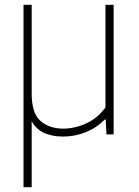

<svg xmlns="http://www.w3.org/2000/svg" viewBox="-20 -560 578 800"><path d="M243 9Q195 9 160.2 -8Q125.5 -25 106.8 -64.2Q88 -103.5 88 -169.5V-235H112V-169Q112 -88 149 -56Q186 -24 244 -24Q272.5 -24 304.5 -32.8Q336.5 -41.5 366.5 -61Q396.5 -80.5 419.5 -112.5V-540H453.5V0H423.5L420.5 -62H416.5Q381.5 -26.5 336.2 -8.8Q291 9 243 9ZM78 220V-540H112V220Z"/></svg>

Font: Encode Sans SC Condensed Thin Thin
Style: Regular
Weight: 250
Version: Version 3.002